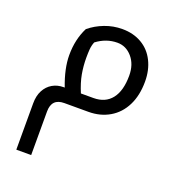

<svg xmlns="http://www.w3.org/2000/svg" viewBox="-142 -588 933 1020"><g transform="rotate(20 324.5 -77.5)"><path d="M220.2 0Q148.9 0 148.9 73.2V319.8H64.9V58.1Q64.9 14.6 81.1 -15.6Q97.2 -45.9 124.8 -62Q152.3 -78.1 187 -78.1H193.8Q157.2 -173.3 157.2 -249Q157.2 -337.9 192.9 -408.2Q230 -439 277.3 -457Q324.7 -475.1 376 -475.1Q438.5 -475.1 485.8 -447.5Q533.2 -419.9 558.6 -369.1Q584 -318.4 584 -253.9Q584 -175.3 555.4 -118.2Q526.9 -61 474.9 -30.5Q422.9 0 356 0ZM247.1 -266.1Q247.1 -219.7 255.1 -175Q263.2 -130.4 285.2 -78.1H356Q422.9 -78.1 458.5 -123.5Q494.1 -168.9 494.1 -254.9Q494.1 -317.9 459.7 -357.9Q425.3 -397.9 376 -397.9Q313 -397.9 258.8 -356.9Q250.5 -335.9 248.8 -314.2Q247.1 -292.5 247.1 -266.1Z"/></g></svg>

Font: Droid Arabic Kufi
Style: Regular
Weight: 400
Designer: Pascal Zoghbi
Foundry: Irfont.ir
Version: Version 1.00 February 28, 2013, initial release